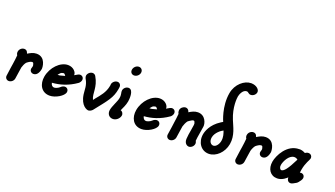

<svg xmlns="http://www.w3.org/2000/svg" viewBox="-62 -1163 2869 1644"><g transform="rotate(20 1372.5 -341.0)"><path d="M27.8 -105.5 18.1 -34.5 17.9 -33.6C15.3 -13.6 30.4 3.6 50.4 3.6C72.2 3.6 92.6 -13.6 96.4 -35.5L97 -39.1C100.4 -58.2 103.4 -80 106.3 -101.8C108.7 -115.5 110 -128.2 112.6 -142.7C115.9 -156.4 126.8 -181.8 137 -193.6C147.2 -202.3 168.8 -218.5 183.9 -218.5C188.3 -218.5 192.2 -217.1 195.1 -213.6C195.4 -212.6 202.5 -193.9 201.7 -189.1C201.4 -187.3 201.1 -180.9 197.6 -170.9C197.2 -169.1 195.9 -166.4 195.5 -164.5C191.7 -142.7 206.8 -125.5 228.6 -125.5C264.5 -125.5 277.9 -167.5 281.7 -189.1C284.2 -203.4 280.5 -298.2 196.4 -298.2C165.9 -298.2 140.9 -283.8 117.8 -270C115.5 -272.7 112.3 -300.9 83.2 -300.9C60.5 -300.9 40.9 -282.7 37.2 -261.8L36.1 -255.5C35.8 -238.2 41.9 -231.8 44 -228.2C42.6 -204.5 38 -173.6 34.3 -147.3C26.9 -105.4 33.5 -137.3 27.8 -105.5Z M324.2 -136.4C311.8 -66.2 344.4 1.8 421.7 1.8C475 1.8 545.5 -40.8 551.8 -76.4C555.6 -98.2 541.4 -115.5 519.6 -115.5C509.6 -115.5 494.8 -109.1 487 -100.9C469.7 -84.1 444.9 -76.4 435.4 -76.4C420.2 -76.4 407.5 -86.4 403 -109.1C471.2 -113.6 545.9 -134.6 619.4 -186.4C628.7 -192.7 637.6 -207.3 639.4 -217.3C643.2 -239.1 629 -256.4 607.2 -256.4C598.4 -256.4 586.2 -251.4 559.7 -234.5C564.2 -260.4 532.6 -299.1 482.9 -299.1C412 -299.1 339.8 -224.6 324.2 -136.4ZM490.4 -202.7C432.5 -185.6 451.3 -192.7 425.3 -189.1C442.1 -209 443.9 -217.2 469.9 -220.6C481.9 -220.6 486.1 -206 490.4 -202.7Z M928.8 -309.1C907 -309.1 885.6 -290.9 881.7 -269.1C881.6 -268.2 882.3 -267.3 882.2 -266.4C881.7 -262.4 881.2 -258.5 880.5 -254.6C869.4 -191.7 830.8 -148.8 799.3 -110.9C793.6 -104.5 789.6 -97.3 784 -90.9C757.8 -144.3 784.2 -202.4 732 -290.9C727.2 -300 714.8 -307.3 703.9 -307.3C682.1 -307.3 660.7 -289.1 656.9 -267.3C655.6 -260 658.2 -249.1 661.6 -242.7C693.6 -189.2 686.3 -150.4 692.5 -108.2C706.9 -8.7 764.3 7.3 776.7 7.3C788.5 7.3 805.5 -1.8 813.7 -11.8C909.5 -132.4 943 -169.5 957.7 -252.5C958.8 -258.9 959.7 -265.4 960.4 -271.8C963 -291.8 948.8 -309.1 928.8 -309.1Z M1091.7 -450C1095.9 -473.6 1080.2 -492.7 1057.4 -492.7C1034.7 -492.7 1013.2 -473.6 1009 -450C1004.8 -426.4 1019.8 -408.2 1042.5 -408.2C1065.3 -408.2 1087.6 -426.4 1091.7 -450ZM992.3 -182.7C986.8 -151.3 955.6 -98.3 948.9 -60.5C942.9 -26.3 962.2 4.1 999.1 4.1C1028.5 4.1 1055.3 -20.1 1061.5 -46.4L1062.1 -50C1065.1 -67.3 1053.8 -85.5 1037.2 -89.1C1049.3 -116.7 1065.2 -145 1071.8 -182.3C1074.5 -197.3 1085.7 -289.5 1037.6 -292.7H1035.8C1014 -292.7 993.7 -275.5 989.8 -253.6C986.1 -232.6 999.2 -222 992.3 -182.7Z M1161.5 -136.4C1149.1 -66.2 1181.6 1.8 1258.9 1.8C1312.3 1.8 1382.8 -40.8 1389.1 -76.4C1392.9 -98.2 1378.7 -115.5 1356.9 -115.5C1346.9 -115.5 1332.1 -109.1 1324.3 -100.9C1307 -84.1 1282.2 -76.4 1272.7 -76.4C1257.4 -76.4 1244.8 -86.4 1240.3 -109.1C1308.4 -113.6 1383.2 -134.6 1456.7 -186.4C1466 -192.7 1474.9 -207.3 1476.6 -217.3C1480.5 -239.1 1466.3 -256.4 1444.4 -256.4C1435.7 -256.4 1423.5 -251.4 1397 -234.5C1401.5 -260.4 1369.8 -299.1 1320.2 -299.1C1249.3 -299.1 1177 -224.6 1161.5 -136.4ZM1327.7 -202.7C1269.8 -185.6 1288.6 -192.7 1262.6 -189.1C1279.4 -209 1281.2 -217.2 1307.2 -220.6C1319.2 -220.6 1323.4 -206 1327.7 -202.7Z M1497.5 -102.7C1494.3 -79.1 1490.1 -55.5 1486.8 -31.8L1486.7 -30.9C1484.1 -10.9 1499.2 6.4 1519.2 6.4C1541 6.4 1561.3 -10.9 1565.2 -32.7L1565.8 -36.4C1569.2 -55.5 1572.1 -77.3 1575.1 -99.1C1577.5 -112.7 1578.8 -125.5 1581.4 -140C1584.7 -153.6 1596.9 -181.8 1607.3 -194.5C1609.6 -197.3 1631.3 -211.8 1640.3 -216.4C1646.1 -219 1650.5 -220.2 1654 -220.2C1664.7 -220.2 1665.8 -209 1669.6 -197.3C1669.5 -196.4 1670.2 -190 1669.1 -183.6C1667.3 -173.6 1664.4 -151.8 1661.8 -137.3C1656.7 -108.2 1651.1 -76.4 1650.2 -50.9C1649 -7.1 1679.2 4.5 1690.4 4.5C1712.2 4.5 1732.7 -13.6 1736.6 -35.5C1738.2 -44.5 1735.7 -56.4 1730.5 -62.7C1731.4 -78.2 1736.1 -110 1741 -138.2C1743.6 -152.7 1747.6 -175.5 1748.8 -187.3L1750.6 -197.3C1755.9 -227.5 1735.8 -299.1 1665.8 -299.1C1635.3 -299.1 1610.3 -284.7 1587.2 -270.9C1586.4 -271.8 1585.7 -272.7 1585.8 -273.6C1585.1 -274.5 1586 -274.5 1586 -274.5C1586.6 -278.1 1576.6 -301.8 1553.5 -301.8H1551.7C1530.6 -300.9 1510.3 -283.6 1506.6 -262.7C1506.3 -260.9 1506.7 -258.2 1506.4 -256.4C1506.1 -239.1 1511.4 -232.7 1513.4 -229.1C1512 -205.5 1506.8 -170.9 1503.1 -144.5C1498.7 -119.5 1502.7 -132 1497.5 -102.7Z M1862.1 -545.5C1839.5 -417.3 1896.2 -295.5 1896.2 -295.5L1877.9 -284.5C1794.3 -231.5 1774.7 -162.9 1770.1 -137.3C1756.7 -61 1802.4 3.6 1871.7 3.6C1937.6 3.6 2001.3 -56.2 2015.4 -136.4C2030.3 -220.5 1988.4 -289.3 1968.6 -340C1926.1 -442.6 1937.6 -530 1940 -543.6C1943 -560.8 1960.7 -610.9 1996.4 -610.9C2013.7 -610.9 2015.6 -593.6 2037.9 -593.6C2059.7 -593.6 2080.9 -610.9 2084.8 -632.7C2089.2 -657.9 2059.7 -687.4 2012.9 -689.1H2008.3C1947.4 -689.1 1877.3 -631.5 1862.1 -545.5ZM1885.6 -75.5C1863.3 -75.5 1842.4 -98.4 1849.2 -137.3C1857.5 -184.4 1906 -218.9 1924.2 -227.3C1932.8 -204 1943.8 -173.3 1937.4 -137.3C1931.5 -103.8 1909 -75.5 1885.6 -75.5Z M2115.1 -105.5 2105.3 -34.5 2105.2 -33.6C2102.6 -13.6 2117.7 3.6 2137.7 3.6C2159.5 3.6 2179.8 -13.6 2183.7 -35.5L2184.3 -39.1C2187.7 -58.2 2190.6 -80 2193.6 -101.8C2196 -115.5 2197.3 -128.2 2199.9 -142.7C2203.2 -156.4 2214 -181.8 2224.3 -193.6C2234.5 -202.3 2256 -218.5 2271.1 -218.5C2275.6 -218.5 2279.5 -217.1 2282.4 -213.6C2282.7 -212.6 2289.8 -193.9 2289 -189.1C2288.6 -187.3 2288.4 -180.9 2284.8 -170.9C2284.5 -169.1 2283.1 -166.4 2282.8 -164.5C2279 -142.7 2294.1 -125.5 2315.9 -125.5C2351.8 -125.5 2365.1 -167.5 2369 -189.1C2371.5 -203.4 2367.8 -298.2 2283.6 -298.2C2253.1 -298.2 2228.2 -283.8 2205 -270C2202.8 -272.7 2199.6 -300.9 2170.5 -300.9C2147.8 -300.9 2128.2 -282.7 2124.5 -261.8L2123.4 -255.5C2123.1 -238.2 2129.2 -231.8 2131.3 -228.2C2129.9 -204.5 2125.3 -173.6 2121.6 -147.3C2114.2 -105.4 2120.7 -137.3 2115.1 -105.5Z M2408.7 -121.4C2396.2 -50.9 2432.4 1.2 2494.3 1.2C2542.9 1.2 2578.3 -36.4 2582.6 -40C2583.5 -2.2 2608.8 0.9 2616.3 0.9C2622.6 0.9 2632.2 -1.8 2638.3 -5.5L2664.5 -20C2669.5 -22.7 2676.1 -29.1 2679.6 -33.6L2695.1 -54.5C2698.8 -60 2703.2 -69.1 2704.1 -74.5C2708 -96.4 2693.7 -113.6 2671.9 -113.6C2669.2 -113.6 2664.5 -112.7 2661.6 -111.8C2662.5 -121.8 2664.1 -130.9 2665.8 -140.9C2677.6 -207.5 2704.3 -240.7 2707.1 -256.4C2710.9 -278.2 2695.8 -295.5 2674 -295.5C2664.9 -295.5 2652.3 -290.9 2644.8 -284.5C2619.6 -298.3 2602.4 -299 2597.4 -299.5C2594.4 -299.5 2591.3 -299.1 2588.3 -299.1C2477 -299.1 2418.6 -177.9 2408.7 -121.4ZM2486.5 -119.1C2492.8 -154.5 2524.6 -217.3 2569 -220.9H2579C2587.9 -220 2597.1 -215.5 2604.2 -209.1C2555.5 -111.1 2528.3 -77.3 2503.7 -77.3C2491.1 -80.6 2482.7 -97.4 2486.5 -119.1Z"/></g></svg>

Font: TudorRose
Style: Oblique
Weight: 500
Italic angle: 10°
Version: Version 001.000